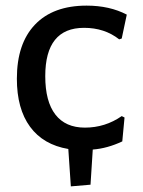

<svg xmlns="http://www.w3.org/2000/svg" viewBox="-20 -527 510 683"><path d="M282 -73Q354 -73 413 -114L423 -109L415 -24Q362 1 310 5L302 130L232 136L223 3Q134 -12 87 -76Q40 -140 40 -247Q40 -372 104.5 -439.5Q169 -507 288 -507Q370 -507 431 -475L413 -390L404 -387Q352 -428 279 -428Q141 -428 141 -256Q141 -166 177 -119.5Q213 -73 282 -73Z"/></svg>

Font: Alegreya Sans SC Medium
Style: Regular
Weight: 500
Designer: Juan Pablo del Peral
Foundry: Huerta Tipografica
Version: Version 2.001;PS 002.001;hotconv 1.0.88;makeotf.lib2.5.64775